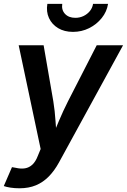

<svg xmlns="http://www.w3.org/2000/svg" viewBox="-35 -780 665 1007"><path d="M-15.1 195.8 27.8 96.7 47.4 100.1Q74.2 106.4 96.2 102.8Q118.2 99.1 135 83.3Q151.9 67.4 163.1 38.1L178.2 1.5L63 -542.5H193.8L244.6 -249Q252.9 -197.3 256.1 -146Q259.3 -94.7 263.7 -41.5H230.5Q252.4 -94.7 274.2 -146.2Q295.9 -197.8 321.8 -249L472.2 -542.5H610.4L274.4 71.8Q251 114.7 221.2 145.3Q191.4 175.8 153.6 191.7Q115.7 207.5 67.4 207.5Q42 207.5 20 204.1Q-2 200.7 -15.1 195.8ZM347.7 -612.8Q302.7 -612.8 270 -632.3Q237.3 -651.9 221.9 -685.3Q206.5 -718.8 213.4 -759.8H291.5Q286.6 -728 305.9 -707.3Q325.2 -686.5 360.4 -686.5Q383.3 -686.5 403.1 -696Q422.9 -705.6 436.3 -721.9Q449.7 -738.3 453.1 -759.8H531.7Q525.4 -718.8 498.5 -685.3Q471.7 -651.9 432.4 -632.3Q393.1 -612.8 347.7 -612.8Z"/></svg>

Font: Inter 16pt SemiBold
Style: Italic
Weight: 600
Italic angle: -9.3988°
Version: Version 4.001;git-66647c0bb